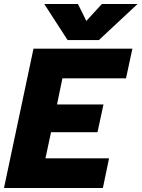

<svg xmlns="http://www.w3.org/2000/svg" viewBox="-25 -943 710 963"><path d="M197 -923H366L408 -838L486 -923H665L471 -742H314ZM143 -699H639L607 -550H288L261 -419H494L464 -280H231L203 -149H522L491 0H-5Z"/></svg>

Font: Prompt Bold
Style: Bold Italic
Weight: 700
Italic angle: -12°
Designer: Katatrad Team
Foundry: CadsonDemak
Version: Version 1.000